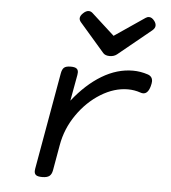

<svg xmlns="http://www.w3.org/2000/svg" viewBox="-51 -735 702 787"><g transform="rotate(5 300.0 -342.0)"><path d="M356.9 -522.9 255.4 -640.1Q248 -648.4 248 -656.7Q248 -667 259.8 -678.2Q271.5 -689.5 282.7 -689.5Q291 -689.5 298.3 -683.1L392.6 -597.2L516.6 -681.6Q523.4 -686.5 531.2 -686.5Q543 -686.5 553.2 -672.9Q560.5 -663.6 560.5 -653.8Q560.5 -643.6 549.3 -633.8L413.6 -522.9Q401.4 -513.2 383.8 -513.2Q365.7 -513.2 356.9 -522.9ZM546.4 -451.7Q565.9 -444.8 565.9 -424.8Q565.9 -417.5 562.5 -404.8Q553.7 -373 533.7 -373Q528.3 -373 522.9 -375Q497.6 -383.8 470.7 -383.8Q414.6 -383.8 359.1 -349.6Q303.7 -315.4 263.7 -257.6Q223.6 -199.7 211.9 -131.8L193.4 -26.9Q190.4 -9.8 180.9 -2.4Q171.4 4.9 151.9 4.9H150.9Q133.8 4.9 126.5 -0.2Q119.1 -5.4 119.1 -17.1Q119.1 -19 120.1 -26.9L190.4 -424.3Q193.4 -441.9 201.4 -449Q209.5 -456.1 228.5 -456.1H229.5Q245.6 -456.1 252.7 -450.9Q259.8 -445.8 259.8 -434.6Q259.8 -432.1 258.8 -424.3L239.3 -316.9Q294.4 -386.7 356.9 -424.3Q419.4 -461.9 484.4 -461.9Q515.6 -461.9 546.4 -451.7Z"/></g></svg>

Font: Courier Prime Sans
Style: Italic
Weight: 400
Italic angle: -10°
Designer: Alan Dague-Greene
Foundry: Quote-Unquote Apps
Version: Version 3.020